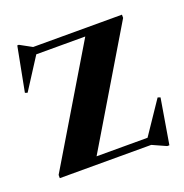

<svg xmlns="http://www.w3.org/2000/svg" viewBox="-139 -876 994 1037"><g transform="rotate(-20 358.0 -358.0)"><path d="M660 -715V-696.5L269.5 -43H562.5L688 -229L703 -224L659.5 35.5H647L568 0H42.5V-18.5L433.5 -672H152L37 -493L23 -497.5L72 -752.5H81L149.5 -715Z"/></g></svg>

Font: Newsreader 72pt
Style: Bold
Weight: 700
Designer: Hugues Gentile
Foundry: Production Type
Version: Version 1.003; ttfautohint (v1.8.3)